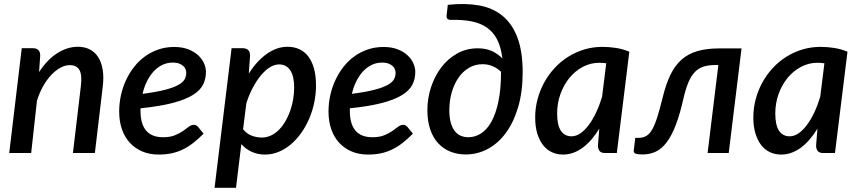

<svg xmlns="http://www.w3.org/2000/svg" viewBox="-20 -746 4188 936"><path d="M25 0 86 -511H140Q157.5 -511 166.8 -502.2Q176 -493.5 176 -475L170.5 -394.5Q210.5 -456 259.5 -487Q308.5 -518 360.5 -518Q392.5 -518 417.5 -505.2Q442.5 -492.5 458.5 -467.8Q474.5 -443 480.5 -407Q486.5 -371 481 -324.5L442.5 0H335.5L374 -324.5Q381 -379 367.8 -403.8Q354.5 -428.5 320 -428.5Q298 -428.5 274.8 -416Q251.5 -403.5 230 -380.8Q208.5 -358 190.2 -325.8Q172 -293.5 160 -254L132 0Z M984 -395.5Q984 -362 970.2 -334Q956.5 -306 921 -283.5Q885.5 -261 823.5 -244.5Q761.5 -228 665 -218V-205Q665 -141.5 692.5 -109.2Q720 -77 775 -77Q809.5 -77 832.5 -86.5Q855.5 -96 871.8 -107.2Q888 -118.5 900.2 -128Q912.5 -137.5 926 -137.5Q936.5 -137.5 945.5 -127.5L972.5 -94.5Q946.5 -68 921.5 -48.8Q896.5 -29.5 870.5 -17Q844.5 -4.5 816 1.5Q787.5 7.5 754 7.5Q709.5 7.5 674 -7.5Q638.5 -22.5 613.2 -49.8Q588 -77 574.5 -115.8Q561 -154.5 561 -202.5Q561 -242.5 569.5 -281.2Q578 -320 594.2 -355Q610.5 -390 633.8 -419.8Q657 -449.5 686.8 -471Q716.5 -492.5 752.2 -504.8Q788 -517 829 -517Q868.5 -517 897.5 -505.8Q926.5 -494.5 945.8 -476.8Q965 -459 974.5 -437.5Q984 -416 984 -395.5ZM823 -441Q795 -441 771.2 -429.5Q747.5 -418 728.8 -397.5Q710 -377 696.2 -349.2Q682.5 -321.5 675 -288.5Q744 -297.5 785.8 -308.5Q827.5 -319.5 850.2 -332.5Q873 -345.5 880.5 -360.2Q888 -375 888 -391.5Q888 -399.5 884.5 -408.5Q881 -417.5 873.2 -424.5Q865.5 -431.5 853 -436.2Q840.5 -441 823 -441Z M1026 169.5 1109 -511H1163Q1180.5 -511 1189.8 -502.2Q1199 -493.5 1199 -475L1193 -387Q1211.5 -417 1233.2 -441Q1255 -465 1279 -482.2Q1303 -499.5 1328.8 -508.8Q1354.5 -518 1381.5 -518Q1413.5 -518 1439.2 -506.2Q1465 -494.5 1483 -470.8Q1501 -447 1510.8 -411.8Q1520.5 -376.5 1520.5 -329.5Q1520.5 -287 1511.8 -245.5Q1503 -204 1487 -166.8Q1471 -129.5 1448.2 -97.5Q1425.5 -65.5 1398 -42.2Q1370.5 -19 1338.5 -5.8Q1306.5 7.5 1272 7.5Q1236 7.5 1206.8 -6Q1177.5 -19.5 1156.5 -43.5L1130.5 169.5ZM1340 -432Q1318 -432 1295.2 -417.8Q1272.5 -403.5 1251.5 -378Q1230.5 -352.5 1212.2 -318Q1194 -283.5 1181 -243L1165 -116Q1183 -93.5 1207.2 -84.5Q1231.5 -75.5 1256 -75.5Q1280 -75.5 1301 -85.5Q1322 -95.5 1339.5 -113Q1357 -130.5 1371 -154.2Q1385 -178 1394.5 -205Q1404 -232 1409 -261.2Q1414 -290.5 1414 -319Q1414 -375.5 1394.8 -403.8Q1375.5 -432 1340 -432Z M2004.5 -395.5Q2004.5 -362 1990.8 -334Q1977 -306 1941.5 -283.5Q1906 -261 1844 -244.5Q1782 -228 1685.5 -218V-205Q1685.5 -141.5 1713 -109.2Q1740.5 -77 1795.5 -77Q1830 -77 1853 -86.5Q1876 -96 1892.2 -107.2Q1908.5 -118.5 1920.8 -128Q1933 -137.5 1946.5 -137.5Q1957 -137.5 1966 -127.5L1993 -94.5Q1967 -68 1942 -48.8Q1917 -29.5 1891 -17Q1865 -4.5 1836.5 1.5Q1808 7.5 1774.5 7.5Q1730 7.5 1694.5 -7.5Q1659 -22.5 1633.8 -49.8Q1608.5 -77 1595 -115.8Q1581.5 -154.5 1581.5 -202.5Q1581.5 -242.5 1590 -281.2Q1598.5 -320 1614.8 -355Q1631 -390 1654.2 -419.8Q1677.5 -449.5 1707.2 -471Q1737 -492.5 1772.8 -504.8Q1808.5 -517 1849.5 -517Q1889 -517 1918 -505.8Q1947 -494.5 1966.2 -476.8Q1985.5 -459 1995 -437.5Q2004.5 -416 2004.5 -395.5ZM1843.5 -441Q1815.5 -441 1791.8 -429.5Q1768 -418 1749.2 -397.5Q1730.5 -377 1716.8 -349.2Q1703 -321.5 1695.5 -288.5Q1764.5 -297.5 1806.2 -308.5Q1848 -319.5 1870.8 -332.5Q1893.5 -345.5 1901 -360.2Q1908.5 -375 1908.5 -391.5Q1908.5 -399.5 1905 -408.5Q1901.5 -417.5 1893.8 -424.5Q1886 -431.5 1873.5 -436.2Q1861 -441 1843.5 -441Z M2163 -722.5Q2246.5 -731.5 2314 -719.8Q2381.5 -708 2429 -669.5Q2476.5 -631 2502.2 -563.5Q2528 -496 2528 -394Q2528 -298.5 2506 -224Q2484 -149.5 2446.2 -98.2Q2408.5 -47 2358 -20Q2307.5 7 2250.5 7Q2210 7 2175.5 -6.8Q2141 -20.5 2116 -47.8Q2091 -75 2077.2 -115.2Q2063.5 -155.5 2063.5 -209Q2063.5 -266.5 2081.2 -320.8Q2099 -375 2131 -417.2Q2163 -459.5 2208.2 -485Q2253.5 -510.5 2309 -510.5Q2347 -510.5 2376 -498Q2405 -485.5 2429 -461.5Q2422.5 -516.5 2403.8 -553Q2385 -589.5 2354 -611.2Q2323 -633 2279.2 -641.8Q2235.5 -650.5 2179 -649Q2165 -649 2160.5 -655Q2156 -661 2157.5 -673.5ZM2263.5 -77Q2296 -77 2325 -95.5Q2354 -114 2375.8 -153Q2397.5 -192 2410 -252.2Q2422.5 -312.5 2422.5 -396Q2406.5 -412 2383.5 -422.5Q2360.5 -433 2332.5 -433Q2295.5 -433 2265.5 -415Q2235.5 -397 2214.5 -366.2Q2193.5 -335.5 2182 -294.8Q2170.5 -254 2170.5 -208.5Q2170.5 -174 2177.2 -149.2Q2184 -124.5 2196.2 -108.2Q2208.5 -92 2225.5 -84.5Q2242.5 -77 2263.5 -77Z M2987 0H2930.5Q2910 0 2902.5 -10.5Q2895 -21 2895 -36.5L2901.5 -119Q2884 -90 2864 -66.8Q2844 -43.5 2822 -27Q2800 -10.5 2775.5 -1.5Q2751 7.5 2725 7.5Q2695.5 7.5 2670.5 -4Q2645.5 -15.5 2627.5 -38.5Q2609.5 -61.5 2599.2 -95.2Q2589 -129 2589 -173.5Q2589 -219 2600.5 -262.2Q2612 -305.5 2633 -343.8Q2654 -382 2683.5 -414Q2713 -446 2749.5 -469Q2786 -492 2828.2 -504.8Q2870.5 -517.5 2917 -517.5Q2950.5 -517.5 2983.5 -512.2Q3016.5 -507 3048 -494ZM2766 -81.5Q2788.5 -81.5 2809.8 -96.2Q2831 -111 2850.2 -136.8Q2869.5 -162.5 2886 -197.5Q2902.5 -232.5 2915 -273.5L2935.5 -437.5Q2927 -438.5 2918.8 -439.2Q2910.5 -440 2902 -440Q2859 -440 2821.2 -420Q2783.5 -400 2755.8 -366Q2728 -332 2712 -287.2Q2696 -242.5 2696 -193Q2696 -136 2714.2 -108.8Q2732.5 -81.5 2766 -81.5Z M3211.5 -274.5Q3227 -337.5 3248.8 -382.2Q3270.5 -427 3302.5 -455.2Q3334.5 -483.5 3379.5 -496.8Q3424.5 -510 3487.5 -510H3595L3532.5 0H3429.5L3482 -429H3466Q3433.5 -429 3409.5 -421.2Q3385.5 -413.5 3367.5 -395Q3349.5 -376.5 3336.5 -345.8Q3323.5 -315 3312.5 -269Q3295 -190.5 3274.8 -137.5Q3254.5 -84.5 3230.2 -52.5Q3206 -20.5 3177 -6.8Q3148 7 3113 7Q3087.5 7 3078 2.8Q3068.5 -1.5 3069.5 -12.5L3077 -74H3093Q3116 -74 3132.2 -84.2Q3148.5 -94.5 3161.2 -118Q3174 -141.5 3185.8 -179.8Q3197.5 -218 3211.5 -274.5Z M4050.5 0H3994Q3973.5 0 3966 -10.5Q3958.5 -21 3958.5 -36.5L3965 -119Q3947.5 -90 3927.5 -66.8Q3907.5 -43.5 3885.5 -27Q3863.5 -10.5 3839 -1.5Q3814.5 7.5 3788.5 7.5Q3759 7.5 3734 -4Q3709 -15.5 3691 -38.5Q3673 -61.5 3662.8 -95.2Q3652.5 -129 3652.5 -173.5Q3652.5 -219 3664 -262.2Q3675.5 -305.5 3696.5 -343.8Q3717.5 -382 3747 -414Q3776.5 -446 3813 -469Q3849.5 -492 3891.8 -504.8Q3934 -517.5 3980.5 -517.5Q4014 -517.5 4047 -512.2Q4080 -507 4111.5 -494ZM3829.5 -81.5Q3852 -81.5 3873.2 -96.2Q3894.5 -111 3913.8 -136.8Q3933 -162.5 3949.5 -197.5Q3966 -232.5 3978.5 -273.5L3999 -437.5Q3990.5 -438.5 3982.2 -439.2Q3974 -440 3965.5 -440Q3922.5 -440 3884.8 -420Q3847 -400 3819.2 -366Q3791.5 -332 3775.5 -287.2Q3759.5 -242.5 3759.5 -193Q3759.5 -136 3777.8 -108.8Q3796 -81.5 3829.5 -81.5Z"/></svg>

Font: Lato Semibold
Style: Italic
Weight: 600
Italic angle: -7°
Designer: Lukasz Dziedzic
Foundry: tyPoland Lukasz Dziedzic
Version: Version 2.006; 2014-01-15